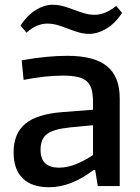

<svg xmlns="http://www.w3.org/2000/svg" viewBox="-20 -780 589 805"><path d="M185 5Q113 5 75 -32.5Q37 -70 37 -141Q37 -220 86 -261Q135 -302 242 -310L370 -320V-349Q370 -382 364.5 -403.5Q359 -425 344.5 -438.5Q330 -452 305 -457.5Q280 -463 242 -463Q207 -463 165.5 -458.5Q124 -454 79 -445L71 -527Q175 -546 263 -546Q375 -546 428.5 -502.5Q482 -459 482 -368V0H390L379 -67H372Q326 -32 279.5 -13.5Q233 5 185 5ZM228 -77Q262 -77 299 -92Q336 -107 370 -130V-255L275 -246Q205 -239 177.5 -218.5Q150 -198 150 -152Q150 -77 228 -77ZM66 -673Q95 -717 130.5 -738.5Q166 -760 200 -760Q225 -760 247 -753.5Q269 -747 290 -739Q311 -731 332.5 -724.5Q354 -718 377 -718Q421 -718 467 -755L492 -726Q464 -683 427 -660.5Q390 -638 354 -638Q331 -638 309 -644.5Q287 -651 265.5 -659.5Q244 -668 222.5 -674.5Q201 -681 179 -681Q156 -681 135 -672Q114 -663 91 -643Z"/></svg>

Font: Encode Sans Normal
Style: Medium
Weight: 500
Designer: Pablo Impallari, Andres Torresi
Foundry: Pablo Impallari, Andres Torresi
Version: Version 1.000; ttfautohint (v1.00) -l 8 -r 50 -G 200 -x 14 -